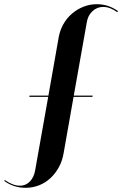

<svg xmlns="http://www.w3.org/2000/svg" viewBox="-185 -729 583 916"><path d="M-63 167Q-120 167 -165 134L-162 130Q-123 157 -90 157Q-62 157 -42.5 137Q-23 117 -17 82L45 -267H-45L-44 -273H46L95 -551Q101 -585 117.5 -614Q134 -643 158.5 -664Q183 -685 213.5 -697Q244 -709 277 -709Q332 -709 378 -676L374 -671Q340 -696 307 -696Q278 -696 256 -675.5Q234 -655 229 -622L167 -273H257L256 -267H166L119 -1Q113 37 96.5 67.5Q80 98 56 120.5Q32 143 1.5 155Q-29 167 -63 167Z"/></svg>

Font: Moniqa Black Ita Display
Style: Italic
Weight: 900
Italic angle: -10°
Designer: Rajesh Rajput
Foundry: Rajesh Rajput
Version: Version 1.000